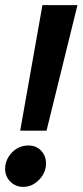

<svg xmlns="http://www.w3.org/2000/svg" viewBox="-23 -721 323 751"><path d="M56 -210 143 -701H280L159 -210ZM68 10Q38 10 17.5 -10.5Q-3 -31 -3 -61Q-3 -85 9.5 -106Q22 -127 42.5 -139.5Q63 -152 88 -152Q118 -152 137.5 -132Q157 -112 157 -81Q157 -57 144.5 -36.5Q132 -16 112 -3Q92 10 68 10Z"/></svg>

Font: Red Hat Display ExtraBold
Style: Italic
Weight: 800
Italic angle: -12°
Designer: Pentagram, MCKL
Foundry: Pentagram, MCKL
Version: Version 1.023